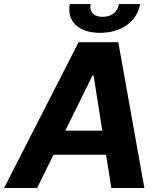

<svg xmlns="http://www.w3.org/2000/svg" viewBox="-42 -938 810 958"><path d="M457.4 -774.1C564.6 -774.1 642.4 -831.7 657 -917.6H551.5C545.5 -884.2 521 -854 470.5 -854C419 -854 404.8 -884.9 410.2 -917.6H305.8C291.2 -831.7 349.4 -774.1 457.4 -774.1ZM513.5 0H678.3L548.3 -727.3H350.1L-21.7 0H143.1L224.8 -165.8H487.2ZM283.7 -285.9 419.4 -561.1H425.1L468.4 -285.9Z"/></svg>

Font: TID UI
Style: Bold Italic
Weight: 700
Italic angle: -9.39999°
Designer: The TID Project Authors
Foundry: Bakken & Bæck
Version: Version 1.001;hotconv 1.0.109;makeotfexe 2.5.65596